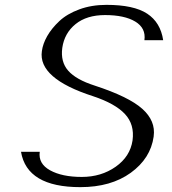

<svg xmlns="http://www.w3.org/2000/svg" viewBox="-20 -770 706 790"><path d="M612.3 -209V-208Q599.6 -118.2 518.1 -59.1Q436.5 0 310.5 0Q90.8 0 66.4 -145.5H143.6Q136.7 -96.7 186 -69.3Q235.4 -42 316.4 -42Q396.5 -42 456.1 -84Q515.6 -126 525.4 -192.4Q534.2 -257.8 494.1 -300.8Q454.1 -343.8 363.3 -374Q135.7 -447.3 152.3 -559.6Q156.2 -589.8 174.3 -621.6Q192.4 -653.3 224.1 -683.1Q255.9 -712.9 306.2 -731.4Q356.4 -750 418 -750Q530.3 -750 585.4 -713.9Q640.6 -677.7 651.4 -604.5H574.2Q581.1 -654.3 536.6 -681.2Q492.2 -708 412.1 -708Q336.9 -708 291 -670.9Q245.1 -633.8 236.3 -573.2Q228.5 -515.6 260.7 -479Q293 -442.4 369.1 -418Q509.8 -372.1 565.4 -322.3Q621.1 -272.5 612.3 -209Z"/></svg>

Font: okolaks
Style: RegularItalic
Weight: 500
Italic angle: -8°
Version: Version 000.6.0